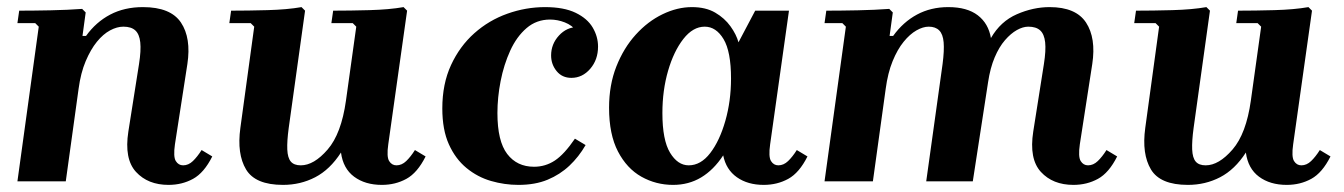

<svg xmlns="http://www.w3.org/2000/svg" viewBox="-20 -510 3781 540"><path d="M547 -88 577 -70Q554 -24 523 -7Q492 10 454 10Q396 10 362.5 -26.5Q329 -63 341 -140L371 -330Q377 -368 374.5 -391Q372 -414 360.5 -424.5Q349 -435 327 -435Q309 -435 289.5 -424.5Q270 -414 252.5 -392.5Q235 -371 221 -338Q207 -305 201 -260L165 0H29L89 -435L79 -445H29L34 -480Q73 -480 122 -481Q171 -482 211 -485L221 -475L212 -409H222Q250 -448 290 -469Q330 -490 382 -490Q460 -490 489 -446.5Q518 -403 507 -330L472 -104Q467 -69 474.5 -57Q482 -45 495 -45Q510 -45 522.5 -57Q535 -69 547 -88Z M1147 -88 1177 -70Q1154 -24 1123 -7Q1092 10 1054 10Q1007 10 976 -13Q945 -36 939 -81Q908 -33 866.5 -11.5Q825 10 776 10Q698 10 672 -33.5Q646 -77 656 -150L695 -435L685 -445H625L630 -480Q677 -480 732.5 -481.5Q788 -483 828 -490L838 -480L792 -150Q787 -113 788 -89.5Q789 -66 798 -55.5Q807 -45 826 -45Q863 -45 901.5 -89.5Q940 -134 953 -227L982 -435L972 -445H912L917 -480Q964 -480 1019.5 -481.5Q1075 -483 1115 -490L1125 -480L1072 -104Q1067 -69 1074.5 -57Q1082 -45 1095 -45Q1110 -45 1122.5 -57Q1135 -69 1147 -88Z M1438 10Q1399 10 1361 -1Q1323 -12 1292 -37.5Q1261 -63 1242.5 -104Q1224 -145 1224 -205Q1224 -274 1248.5 -327Q1273 -380 1314 -416.5Q1355 -453 1407 -471.5Q1459 -490 1513 -490Q1566 -490 1599 -474Q1632 -458 1647 -432.5Q1662 -407 1662 -379Q1662 -342 1640 -316.5Q1618 -291 1587 -291Q1561 -291 1545.5 -310Q1530 -329 1530 -354Q1530 -386 1552 -410Q1574 -434 1605 -434Q1630 -434 1641 -419.5Q1652 -405 1652 -388L1616 -379Q1616 -405 1602.5 -422Q1589 -439 1568.5 -447Q1548 -455 1527 -455Q1489 -455 1461 -431Q1433 -407 1415 -367.5Q1397 -328 1388 -282Q1379 -236 1379 -192Q1379 -113 1406.5 -77Q1434 -41 1482 -41Q1514 -41 1540.5 -58.5Q1567 -76 1597 -120L1627 -102Q1608 -69 1581.5 -44Q1555 -19 1520 -4.5Q1485 10 1438 10Z M1693 -207Q1693 -271 1713.5 -323Q1734 -375 1768 -412.5Q1802 -450 1843.5 -470Q1885 -490 1926 -490Q1965 -490 1991.5 -474.5Q2018 -459 2034.5 -436Q2051 -413 2057 -391L2104 -480H2199L2146 -104Q2141 -69 2148.5 -57Q2156 -45 2169 -45Q2184 -45 2196.5 -57Q2209 -69 2221 -88L2251 -70Q2228 -24 2197 -7Q2166 10 2128 10Q2083 10 2052.5 -11.5Q2022 -33 2014 -73Q1987 -32 1952 -11Q1917 10 1873 10Q1825 10 1784 -13Q1743 -36 1718 -84Q1693 -132 1693 -207ZM1843 -192Q1843 -116 1864.5 -80.5Q1886 -45 1917 -45Q1951 -45 1977.5 -79.5Q2004 -114 2020 -170Q2036 -226 2036 -289Q2036 -365 2015 -400Q1994 -435 1962 -435Q1929 -435 1902 -400.5Q1875 -366 1859 -311Q1843 -256 1843 -192Z M3092 -88 3122 -70Q3099 -24 3068 -7Q3037 10 2999 10Q2941 10 2907.5 -26.5Q2874 -63 2886 -140L2916 -330Q2922 -368 2919.5 -391Q2917 -414 2905.5 -424.5Q2894 -435 2872 -435Q2857 -435 2840 -425.5Q2823 -416 2806.5 -397Q2790 -378 2777.5 -348.5Q2765 -319 2759 -279L2716 0H2585L2631 -330Q2636 -368 2634 -391Q2632 -414 2621.5 -424.5Q2611 -435 2592 -435Q2576 -435 2557.5 -424.5Q2539 -414 2521.5 -392.5Q2504 -371 2490.5 -338Q2477 -305 2471 -260L2435 0H2299L2359 -435L2349 -445H2299L2304 -480Q2343 -480 2392 -481Q2441 -482 2481 -485L2491 -475L2482 -409H2492Q2520 -448 2559 -469Q2598 -490 2647 -490Q2700 -490 2730 -467Q2760 -444 2767 -403Q2794 -450 2840 -470Q2886 -490 2932 -490Q3006 -490 3034.5 -446.5Q3063 -403 3052 -330L3017 -104Q3012 -69 3019.5 -57Q3027 -45 3040 -45Q3055 -45 3067.5 -57Q3080 -69 3092 -88Z M3692 -88 3722 -70Q3699 -24 3668 -7Q3637 10 3599 10Q3552 10 3521 -13Q3490 -36 3484 -81Q3453 -33 3411.5 -11.5Q3370 10 3321 10Q3243 10 3217 -33.5Q3191 -77 3201 -150L3240 -435L3230 -445H3170L3175 -480Q3222 -480 3277.5 -481.5Q3333 -483 3373 -490L3383 -480L3337 -150Q3332 -113 3333 -89.5Q3334 -66 3343 -55.5Q3352 -45 3371 -45Q3408 -45 3446.5 -89.5Q3485 -134 3498 -227L3527 -435L3517 -445H3457L3462 -480Q3509 -480 3564.5 -481.5Q3620 -483 3660 -490L3670 -480L3617 -104Q3612 -69 3619.5 -57Q3627 -45 3640 -45Q3655 -45 3667.5 -57Q3680 -69 3692 -88Z"/></svg>

Font: Brygada 1918
Style: Italic
Weight: 400
Italic angle: -8°
Designer: Mateusz Machalski | Borys Kosmynka | Przemek Hoffer
Foundry: NIEPODLEGLA 2018
Version: Version 3.006